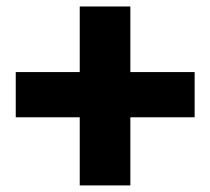

<svg xmlns="http://www.w3.org/2000/svg" viewBox="-20 -684 645 589"><path d="M28.3 -324.2V-462.9H224.6V-664.1H379.9V-462.9H577.1V-324.2H379.9V-115.2H224.6V-324.2Z"/></svg>

Font: Gothic A1 Black
Style: Regular
Weight: 900
Version: Version 2.50